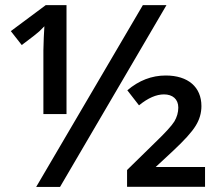

<svg xmlns="http://www.w3.org/2000/svg" viewBox="-20 -734 870 754"><path d="M541 -713.9 122.1 0H215.8L633.8 -713.9ZM241.2 -713.9H159.7L22.5 -611.8L65.4 -557.1C104 -585.9 127 -604 134.8 -611.3C142.1 -618.7 148.9 -625 154.3 -630.9L151.9 -586.4L150.4 -536.1V-286.1H241.2ZM785.2 -78.1H591.3L659.2 -141.1C703.6 -182.6 733.4 -215.3 748.5 -240.2C763.7 -264.6 771 -290.5 771 -317.4C771 -391.6 719.2 -437.5 630.9 -437.5C575.7 -437.5 525.4 -418 480 -379.4L525.9 -320.3C561 -349.1 593.8 -363.3 624 -363.3C657.2 -363.3 680.2 -345.2 680.2 -311.5C680.2 -292.5 674.8 -273.9 664.6 -256.8C653.8 -239.7 629.4 -212.9 591.3 -176.3L479 -66.4V-0.5H785.2Z"/></svg>

Font: Sahel SemiBold
Style: Bold
Weight: 600
Foundry: Saber Rastikerdar (saber.rastikerdar@gmail.com)
Version: Version 3.4.0